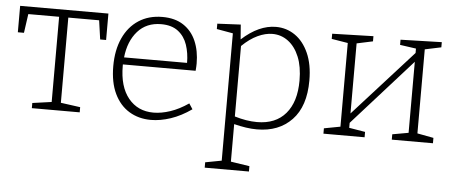

<svg xmlns="http://www.w3.org/2000/svg" viewBox="-51 -651 2361 999"><g transform="rotate(5 1130.0 -151.0)"><path d="M124 0V-27L224 -41V-486H63L49 -387H17V-525H478V-387H447L433 -486H272V-41L374 -27V0Z M746 7Q682 7 632.5 -23Q583 -53 555 -111.5Q527 -170 527 -255Q527 -339 555.5 -401.5Q584 -464 636.5 -498Q689 -532 760 -532Q826 -532 870 -503Q914 -474 936 -423Q958 -372 958 -306Q958 -298 957.5 -289.5Q957 -281 956 -268H576Q576 -265 576 -261Q576 -152 625 -92Q674 -32 756 -32Q797 -32 843.5 -47.5Q890 -63 938 -96L957 -67Q903 -29 849 -11Q795 7 746 7ZM757 -494Q680 -494 634 -442Q588 -390 579 -305H908Q908 -356 893.5 -399Q879 -442 845.5 -468Q812 -494 757 -494Z M1047 230V202L1132 186V-479L1047 -494V-522L1169 -528L1175 -451Q1220 -492 1264.5 -512Q1309 -532 1353 -532Q1408 -532 1452.5 -501.5Q1497 -471 1523.5 -412Q1550 -353 1550 -269Q1550 -134 1482 -63Q1414 8 1300 8Q1272 8 1242 3.5Q1212 -1 1180 -9V187L1278 202V230ZM1297 -30Q1394 -30 1446.5 -91.5Q1499 -153 1499 -264Q1499 -337 1478 -388Q1457 -439 1420.5 -466.5Q1384 -494 1338 -494Q1301 -494 1260.5 -475Q1220 -456 1180 -417V-49Q1242 -30 1297 -30Z M1647 0V-28L1732 -44V-481L1647 -495V-522L1862 -528V-501L1778 -483V-117L2088 -460V-483L2004 -495V-522L2219 -528V-501L2134 -483V-44L2219 -28V0H2004V-28L2088 -43V-414L1778 -68V-42L1862 -28V0Z"/></g></svg>

Font: Bitter Light
Style: Regular
Weight: 300
Designer: Sol Matas, and Bitter project Authors
Foundry: Sol Matas
Version: Version 2.001